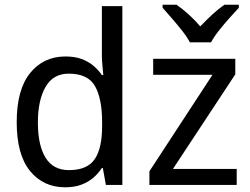

<svg xmlns="http://www.w3.org/2000/svg" viewBox="-20 -786 1062 816"><path d="M257 10Q164 10 107.5 -59.5Q51 -129 51 -267Q51 -405 108 -475.5Q165 -546 258 -546Q297 -546 326 -535.5Q355 -525 376.5 -507Q398 -489 413 -467H419Q418 -480 415.5 -505.5Q413 -531 413 -546V-760H500V0H430L417 -72H413Q398 -49 376.5 -30.5Q355 -12 325.5 -1Q296 10 257 10ZM273 -63Q351 -63 382.5 -109.5Q414 -156 414 -250V-266Q414 -366 384 -419.5Q354 -473 272 -473Q206 -473 173.5 -416.5Q141 -360 141 -265Q141 -169 173.5 -116Q206 -63 273 -63ZM986 0H615V-58L883 -468H631V-536H980V-470L715 -68H986ZM995 -753Q977 -734 954 -708Q931 -682 910 -655.5Q889 -629 877 -606H787Q775 -629 754 -655.5Q733 -682 710.5 -708Q688 -734 671 -753V-766H730Q755 -749 781.5 -725Q808 -701 831 -674Q857 -701 883 -725Q909 -749 934 -766H995Z"/></svg>

Font: Noto Sans Display
Style: Regular
Weight: 400
Designer: Monotype Design Team
Foundry: Monotype Imaging Inc.
Version: Version 2.003